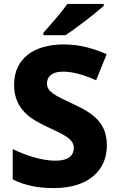

<svg xmlns="http://www.w3.org/2000/svg" viewBox="-20 -951 603 981"><path d="M510 -921V-931H324C293 -886 235 -821 202 -784V-771H314C367 -805 468 -883 510 -921ZM526 -207C526 -318 464 -369 357 -418C259 -464 220 -482 220 -525C220 -560 247 -585 301 -585C353 -585 407 -569 471 -541L525 -674C458 -703 389 -724 306 -724C152 -724 52 -651 52 -518C52 -391 139 -341 223 -302C309 -262 357 -241 357 -195C357 -157 330 -130 264 -130C195 -130 117 -155 45 -189V-34C108 -4 170 10 255 10C436 10 526 -84 526 -207Z"/></svg>

Font: Noto Sans Bengali UI ExtraBold
Style: Regular
Weight: 800
Designer: Jelle Bosma - Monotype Design Team
Foundry: Monotype Imaging Inc.
Version: Version 2.003